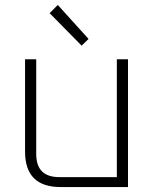

<svg xmlns="http://www.w3.org/2000/svg" viewBox="-20 -754 621 774"><path d="M81 -143V-515H126V-133Q126 -40 219 -40H451V-515H496V0H224Q81 0 81 -143ZM180 -701 213 -734 337 -597 309 -570Z"/></svg>

Font: Oxanium ExtraLight ExtraLight
Style: Regular
Weight: 250
Version: Version 2.000